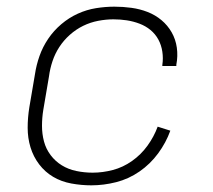

<svg xmlns="http://www.w3.org/2000/svg" viewBox="-20 -548 640 576"><path d="M254 8Q224 8 194 2.5Q164 -3 139.5 -17.5Q115 -32 97.5 -55Q80 -78 71.5 -106Q63 -134 63 -164.5Q63 -195 68 -226L85 -326Q89 -353 98.5 -380Q108 -407 124.5 -431.5Q141 -456 164 -475.5Q187 -495 213.5 -507Q240 -519 268 -523.5Q296 -528 323 -528Q349 -528 374.5 -524.5Q400 -521 423 -512Q446 -503 464.5 -487.5Q483 -472 495 -451Q507 -430 510.5 -405Q514 -380 509 -354V-350H467V-353Q470 -373 467 -393Q464 -413 455 -429.5Q446 -446 431.5 -458Q417 -470 398.5 -477Q380 -484 360.5 -487Q341 -490 320 -490Q298 -490 274.5 -485.5Q251 -481 229.5 -470.5Q208 -460 189.5 -443.5Q171 -427 158 -407Q145 -387 137.5 -364.5Q130 -342 127 -319L110 -219Q106 -195 106 -170.5Q106 -146 112 -123.5Q118 -101 132 -82.5Q146 -64 165.5 -52Q185 -40 209 -35Q233 -30 258 -30Q288 -30 318.5 -38Q349 -46 376 -65Q403 -84 422.5 -111Q442 -138 453 -168L491 -156Q478 -120 454.5 -88Q431 -56 398.5 -33.5Q366 -11 328.5 -1.5Q291 8 254 8Z"/></svg>

Font: Iosevka Extralight Extended
Style: Italic
Weight: 200
Width: 7
Italic angle: -9°
Monospace: yes
Designer: Belleve Invis
Foundry: Belleve Invis
Version: Version 32.5.0; ttfautohint (v1.8.4)